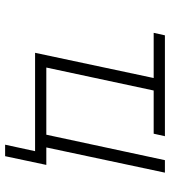

<svg xmlns="http://www.w3.org/2000/svg" viewBox="24 -584 680 769"><g transform="rotate(90 364.5 -200.0)"><path d="M560 120 586 0H192L293 -475H112L122 -520H526L516 -475H343L251 -45H520L622 -520H672L571 -45H641L606 120Z"/></g></svg>

Font: Raleway Light
Style: Italic
Weight: 300
Italic angle: -12°
Designer: Matt McInerney, Pablo Impallari, Rodrigo Fuenzalida
Foundry: Matt McInerney, Pablo Impallari, Rodrigo Fuenzalida
Version: Version 4.026